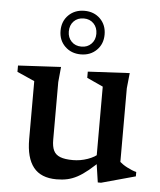

<svg xmlns="http://www.w3.org/2000/svg" viewBox="-51 -732 655 788"><g transform="rotate(5 276.5 -338.5)"><path d="M183.5 -149.5Q183.5 -121.5 191.5 -105Q199.5 -88.5 218.8 -81Q238 -73.5 271 -73.5Q302 -73.5 331.8 -84Q361.5 -94.5 377 -110.5L394.5 -89Q364.5 -59 340.8 -39.5Q317 -20 296.5 -9Q276 2 255.5 6.5Q235 11 211 11Q146.5 11 115.8 -27.8Q85 -66.5 85 -143.5V-382.5L13 -414.5V-440.5L189.5 -450L183.5 -387.5ZM381 9 367 -85.5V-384.5L300.5 -415V-440.5L472.5 -449.5L466 -386.5V-83Q471 -78.5 479 -73Q487 -67.5 496.8 -62.5Q506.5 -57.5 516.2 -53.5Q526 -49.5 534.5 -47.5V-29.5L394.5 9ZM265.5 -688Q305 -688 330.5 -662.8Q356 -637.5 356 -598Q356 -559 330.5 -533.8Q305 -508.5 265.5 -508.5Q226 -508.5 200.2 -533.8Q174.5 -559 174.5 -598Q174.5 -637.5 200.2 -662.8Q226 -688 265.5 -688ZM265.5 -540.5Q290.5 -540.5 306.2 -556.8Q322 -573 322 -598Q322 -624 306.2 -640.2Q290.5 -656.5 265.5 -656.5Q240 -656.5 224.2 -640.2Q208.5 -624 208.5 -598Q208.5 -573 224.2 -556.8Q240 -540.5 265.5 -540.5Z"/></g></svg>

Font: Newsreader 16pt Medium
Style: Regular
Weight: 500
Designer: Hugues Gentile
Foundry: Production Type
Version: Version 1.003